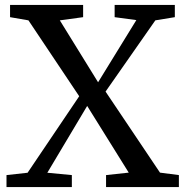

<svg xmlns="http://www.w3.org/2000/svg" viewBox="-20 -763 756 783"><path d="M92.5 -58.5 303 -370.5 96 -680 21 -693V-743H319V-693L224 -680L380 -427.5L536 -681L447.5 -693V-743H693V-693L613.5 -680L410.5 -389.5L632.5 -59L709.5 -49V0H412.5V-49L505 -59L335.5 -331L173 -58.5L273 -49V0H6.5V-49Z"/></svg>

Font: Merriweather 20pt
Style: Regular
Weight: 400
Version: Version 2.100